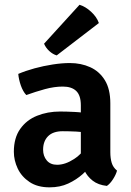

<svg xmlns="http://www.w3.org/2000/svg" viewBox="-20 -771 550 804"><path d="M38 -135.5Q38 -193.5 64.5 -231Q91 -268.5 135 -286.2Q179 -304 232 -304Q258 -304 293 -302.2Q328 -300.5 357 -294V-213Q332 -218.5 300 -220Q268 -221.5 242.5 -221.5Q202 -221.5 181.2 -200.5Q160.5 -179.5 160.5 -144Q160.5 -117.5 175.8 -99.2Q191 -81 219 -81Q253 -81 290 -105Q327 -129 352 -174L370.5 -86.5Q351.5 -64.5 325.8 -41.5Q300 -18.5 265.8 -2.5Q231.5 13.5 187.5 13.5Q137 13.5 103.8 -8.8Q70.5 -31 54.2 -65.2Q38 -99.5 38 -135.5ZM470 -56.5Q465.5 -39.5 453.2 -20.5Q441 -1.5 427.5 7.5Q391 3.5 368 -14.5Q345 -32.5 333.2 -57.8Q321.5 -83 318.5 -109.5V-330Q318.5 -371.5 299.2 -390Q280 -408.5 243 -408.5Q207.5 -408.5 168.2 -397.8Q129 -387 90 -373Q76 -388 67.2 -413.2Q58.5 -438.5 56.5 -461.5Q87 -474.5 124.5 -484.8Q162 -495 200.8 -501Q239.5 -507 272.5 -507Q319.5 -507 358 -489.5Q396.5 -472 419.2 -435Q442 -398 442 -338V-134Q442 -108 447.8 -89Q453.5 -70 470 -56.5ZM313 -751Q338 -743.5 361.8 -721.5Q385.5 -699.5 394 -674.5L217.5 -539Q201.5 -543.5 186.5 -557.2Q171.5 -571 164.5 -588Z"/></svg>

Font: Signika Negative Light SemiBold
Style: Regular
Weight: 600
Version: Version 2.001